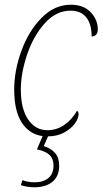

<svg xmlns="http://www.w3.org/2000/svg" viewBox="-20 -566 433 811"><path d="M393 -442Q393 -427 386 -419.5Q379 -412 367 -412Q367 -465 344 -493Q321 -521 278 -521Q217 -521 169 -467.5Q121 -414 94.5 -335.5Q68 -257 68 -188Q68 -106 99 -61Q130 -16 180 -16Q220 -16 252.5 -39Q285 -62 305 -98Q308 -97 310 -93Q312 -89 312 -84Q312 -66 296 -44Q280 -22 250.5 -6Q221 10 183 10L165 51Q196 61 213 80.5Q230 100 230 134Q230 178 202 201.5Q174 225 125 225Q95 225 68 216L75 195Q98 204 126 204Q163 204 184.5 186Q206 168 206 133Q206 104 188.5 88Q171 72 136 65L160 9Q104 1 72 -48Q40 -97 40 -188Q40 -268 70.5 -351.5Q101 -435 155.5 -490.5Q210 -546 279 -546Q333 -546 363 -514.5Q393 -483 393 -442Z"/></svg>

Font: Noto Serif NarrowThin
Style: Italic
Weight: 250
Width: 4
Italic angle: -12°
Designer: Monotype Design Team
Foundry: Monotype Imaging Inc.
Version: Version 1.001